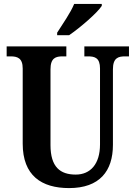

<svg xmlns="http://www.w3.org/2000/svg" viewBox="-20 -951 693 981"><path d="M272 -784V-771H333C390 -810 478 -886 500 -921V-931H359C341 -886 299 -827 272 -784ZM333 10C489 10 557 -77 557 -211V-597C557 -655 584 -663 619 -663H639V-714H411V-663H430C465 -663 491 -655 491 -601V-213C491 -113 442 -59 367 -59C288 -59 238 -97 238 -210V-597C238 -655 265 -663 300 -663H319V-714H14V-663H34C68 -663 96 -655 96 -601V-217C96 -54 192 10 333 10Z"/></svg>

Font: Noto Serif Devanagari Condensed
Style: Bold
Weight: 700
Width: 3
Designer: Universal Thirst, Indian Type Foundry and the Monotype Design Team
Foundry: Monotype Imaging Inc.
Version: Version 2.004